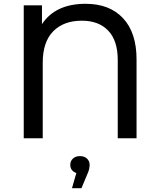

<svg xmlns="http://www.w3.org/2000/svg" viewBox="-20 -728 838 1011"><path d="M699 -415V0H600V-412Q600 -514 550 -566.5Q500 -619 411 -619Q315 -619 260 -563Q205 -507 205 -397V0H105V-700H201V-601Q272 -708 431 -708Q557 -708 628 -632Q699 -556 699 -415ZM452 140Q452 164 439 191L409 263H359L382 183Q367 178 358.5 167Q350 156 350 140Q350 120 364 107Q378 94 401 94Q424 94 438 107Q452 120 452 140Z"/></svg>

Font: Montserrat Alternates Medium
Style: Regular
Weight: 500
Designer: Julieta Ulanovsky
Foundry: Julieta Ulanovsky
Version: Version 7.200